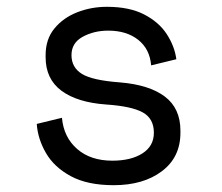

<svg xmlns="http://www.w3.org/2000/svg" viewBox="-20 -530 652 564"><path d="M314 14Q237 14 188 -12.5Q139 -39 115 -80.5Q91 -122 88 -166L162 -184Q167 -127 206.5 -92.5Q246 -58 310 -58Q365 -58 398.5 -79.5Q432 -101 432 -140Q432 -182 399 -200Q366 -218 292 -223Q207 -229 160.5 -263.5Q114 -298 114 -362V-368Q114 -415 140 -446.5Q166 -478 207 -494Q248 -510 294 -510Q360 -510 403.5 -487.5Q447 -465 470 -429.5Q493 -394 498 -356L424 -338Q420 -386 386 -413Q352 -440 298 -440Q256 -440 223 -422Q190 -404 190 -368Q190 -332 220.5 -313Q251 -294 332 -288Q418 -281 464 -246.5Q510 -212 510 -146V-140Q510 -68 455.5 -27Q401 14 314 14Z"/></svg>

Font: Space Mono
Style: Regular
Weight: 400
Monospace: yes
Designer: Colophon Foundry + Benjamin Critton
Foundry: Colophon Foundry & Benjamin Critton
Version: Version 1.003; ttfautohint (v1.8.4.7-5d5b)